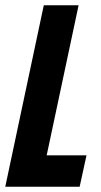

<svg xmlns="http://www.w3.org/2000/svg" viewBox="-24 -708 383 728"><path d="M-4 0 142 -688H274L153 -119H304L278 0Z"/></svg>

Font: Saira Condensed
Style: Bold Italic
Weight: 700
Width: 3
Italic angle: -12°
Designer: Hector Gatti with collaboration of the Omnibus-Type team
Foundry: Omnibus-Type
Version: Version 1.101